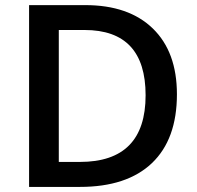

<svg xmlns="http://www.w3.org/2000/svg" viewBox="-20 -734 774 754"><path d="M674.8 -363.8Q674.8 -187 576.7 -93.5Q478.5 0 293.9 0H94.2V-713.9H314.9Q485.4 -713.9 580.1 -622.1Q674.8 -530.3 674.8 -363.8ZM551.8 -359.9Q551.8 -616.2 312 -616.2H210.9V-98.1H293.9Q551.8 -98.1 551.8 -359.9Z"/></svg>

Font: CAA NEO Sans SemiBold
Style: Regular
Weight: 600
Version: Version 1.10